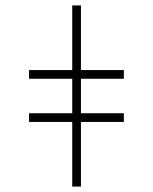

<svg xmlns="http://www.w3.org/2000/svg" viewBox="-20 -687 562 707"><path d="M246 -429V-667H278V-429H436V-397H278V-270H436V-238H278V0H246V-238H87V-270H246V-397H87V-429Z"/></svg>

Font: Zector
Style: Regular
Weight: 400
Designer: GGBot
Version: 0.72